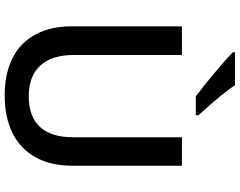

<svg xmlns="http://www.w3.org/2000/svg" viewBox="-118 -853 980 784"><g transform="rotate(90 372.0 -461.0)"><path d="M87.4 -265.6V-713.9H204.6V-272Q204.6 -182.1 248 -135.3Q291.5 -88.4 373.5 -88.4Q456.1 -88.4 498.3 -134.3Q540.5 -180.2 540.5 -269.5V-713.9H656.7V-266.6Q656.7 -179.7 623 -117.7Q589.4 -55.7 524.9 -22.9Q460.4 9.8 369.1 9.8Q279.8 9.8 216.6 -22.5Q153.3 -54.7 120.4 -116.5Q87.4 -178.2 87.4 -265.6ZM193.4 -921.4V-930.7H328.1Q341.3 -909.2 374 -869.1Q406.7 -829.1 450.7 -781.2V-770.5H373.5Q330.1 -803.2 276.1 -848.4Q222.2 -893.6 193.4 -921.4Z"/></g></svg>

Font: Viking Open Sans Light
Style: Bold
Weight: 600
Foundry: Ascender Corporation
Version: Version 2.001